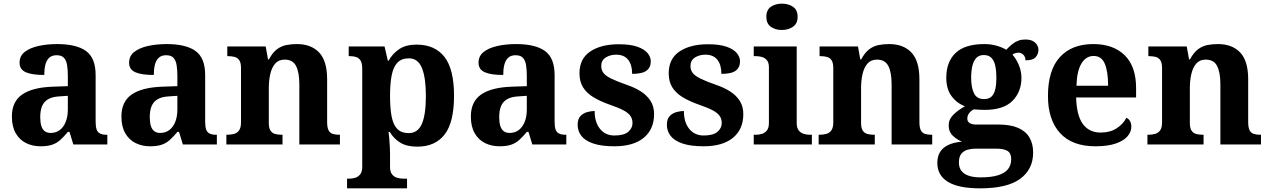

<svg xmlns="http://www.w3.org/2000/svg" viewBox="-20 -790 6942 1050"><path d="M202 10Q158 10 122.5 -7.5Q87 -25 66 -61.4Q45 -97.7 45 -153Q45 -234 101 -273Q157 -312 269 -316L351 -318.8V-374Q351 -407.6 347 -433.3Q343 -459 330 -473.5Q317 -488 289.5 -488Q264 -488 249 -474Q234 -460 228 -435.5Q222 -411 222 -380Q155 -380 121 -395Q87 -410 87 -447Q87 -483.8 115 -505.9Q143 -528 189.9 -538.5Q236.8 -549 292.8 -549Q398 -549 450.5 -511Q503 -473 503 -379.4V-124.1Q503 -96.6 508.5 -81.3Q514 -66 527.7 -59.5Q541.4 -53 563 -53H567V0H381L360 -69H351.4Q329 -42 309.5 -24.5Q290 -7 265 1.5Q240 10 202 10ZM256.8 -63Q286 -63 306.8 -78.7Q327.7 -94.3 339.3 -123.3Q351 -152.3 351 -191V-266L306 -263Q266 -261 242.9 -247.3Q219.9 -233.5 209.9 -209.3Q200 -185.1 200 -149.4Q200 -121 206 -101.5Q212 -82 224.8 -72.5Q237.6 -63 256.8 -63Z M801 10Q757 10 721.5 -7.5Q686 -25 665 -61.4Q644 -97.7 644 -153Q644 -234 700 -273Q756 -312 868 -316L950 -318.8V-374Q950 -407.6 946 -433.3Q942 -459 929 -473.5Q916 -488 888.5 -488Q863 -488 848 -474Q833 -460 827 -435.5Q821 -411 821 -380Q754 -380 720 -395Q686 -410 686 -447Q686 -483.8 714 -505.9Q742 -528 788.9 -538.5Q835.8 -549 891.8 -549Q997 -549 1049.5 -511Q1102 -473 1102 -379.4V-124.1Q1102 -96.6 1107.5 -81.3Q1113 -66 1126.7 -59.5Q1140.4 -53 1162 -53H1166V0H980L959 -69H950.4Q928 -42 908.5 -24.5Q889 -7 864 1.5Q839 10 801 10ZM855.8 -63Q885 -63 905.8 -78.7Q926.7 -94.3 938.3 -123.3Q950 -152.3 950 -191V-266L905 -263Q865 -261 841.9 -247.3Q818.9 -233.5 808.9 -209.3Q799 -185.1 799 -149.4Q799 -121 805 -101.5Q811 -82 823.8 -72.5Q836.6 -63 855.8 -63Z M1218 0V-53H1220Q1243 -53 1260.5 -58Q1278 -63 1288 -77.7Q1298 -92.4 1298 -121.8V-417.6Q1298 -446 1289 -460Q1280 -474 1264 -478.5Q1248 -483 1226 -483H1223V-536H1433L1445.7 -465H1450.5Q1471 -503 1494.5 -520.5Q1518 -538 1545.3 -543.5Q1572.7 -549 1603.9 -549Q1681 -549 1725 -503.2Q1769 -457.4 1769 -356V-123.5Q1769 -93 1776.5 -78Q1784 -63 1799 -58Q1814 -53 1836 -53H1839V0H1617V-329Q1617 -394 1599.1 -429Q1581.3 -464 1536.8 -464Q1504 -464 1485.2 -442.5Q1466.3 -420.9 1458.2 -385.5Q1450 -350.1 1450 -309V-118Q1450 -90 1459 -76Q1468 -62 1484 -57.5Q1500 -53 1522 -53H1525V0Z M1878 240V187H1890Q1905 187 1921.5 182.5Q1938 178 1949.5 164Q1961 150 1961 122V-413Q1961 -444 1952 -458.5Q1943 -473 1928 -478Q1913 -483 1894 -483H1887V-536H2083L2101 -458H2105Q2127 -497 2163.5 -521.5Q2200 -546 2258 -546Q2358 -546 2410.5 -479Q2463 -412 2463 -266Q2463 -121 2411.5 -54.5Q2360 12 2262 12Q2205 12 2169.5 -9.5Q2134 -31 2112 -68H2105Q2107 -54 2109 -30.5Q2111 -7 2112 15.5Q2113 38 2113 53V122Q2113 150 2124.5 164Q2136 178 2153 182.5Q2170 187 2184 187H2206V240ZM2215 -62Q2265 -62 2287 -112.5Q2309 -163 2309 -265Q2309 -365 2287.5 -418Q2266 -471 2216 -471Q2176 -471 2153.5 -447.5Q2131 -424 2122 -378Q2113 -332 2113 -266Q2113 -197 2122 -151.5Q2131 -106 2153.5 -84Q2176 -62 2215 -62Z M2712 10Q2668 10 2632.5 -7.5Q2597 -25 2576 -61.4Q2555 -97.7 2555 -153Q2555 -234 2611 -273Q2667 -312 2779 -316L2861 -318.8V-374Q2861 -407.6 2857 -433.3Q2853 -459 2840 -473.5Q2827 -488 2799.5 -488Q2774 -488 2759 -474Q2744 -460 2738 -435.5Q2732 -411 2732 -380Q2665 -380 2631 -395Q2597 -410 2597 -447Q2597 -483.8 2625 -505.9Q2653 -528 2699.9 -538.5Q2746.8 -549 2802.8 -549Q2908 -549 2960.5 -511Q3013 -473 3013 -379.4V-124.1Q3013 -96.6 3018.5 -81.3Q3024 -66 3037.7 -59.5Q3051.4 -53 3073 -53H3077V0H2891L2870 -69H2861.4Q2839 -42 2819.5 -24.5Q2800 -7 2775 1.5Q2750 10 2712 10ZM2766.8 -63Q2796 -63 2816.8 -78.7Q2837.7 -94.3 2849.3 -123.3Q2861 -152.3 2861 -191V-266L2816 -263Q2776 -261 2752.9 -247.3Q2729.9 -233.5 2719.9 -209.3Q2710 -185.1 2710 -149.4Q2710 -121 2716 -101.5Q2722 -82 2734.8 -72.5Q2747.6 -63 2766.8 -63Z M3340 10Q3268 10 3223.5 -5.5Q3179 -21 3159 -47.5Q3139 -74 3139 -107Q3139 -140 3155 -156Q3171 -172 3193 -177.5Q3215 -183 3232 -183Q3232 -121 3261.5 -85Q3291 -49 3340 -49Q3392 -49 3415.5 -69Q3439 -89 3439 -117Q3439 -139 3428 -155.5Q3417 -172 3390 -186.5Q3363 -201 3316 -217Q3262 -236 3225 -258.5Q3188 -281 3168.5 -312.5Q3149 -344 3149 -389Q3149 -469 3208 -508.5Q3267 -548 3364 -548Q3427 -548 3465.5 -534.5Q3504 -521 3521.5 -499.5Q3539 -478 3539 -455Q3539 -421 3515.5 -403.5Q3492 -386 3437 -386Q3437 -436 3415 -463.5Q3393 -491 3349 -491Q3317 -491 3292.5 -475.5Q3268 -460 3268 -429Q3268 -408 3279.5 -392Q3291 -376 3321 -361Q3351 -346 3405 -327Q3450 -312 3484 -290.5Q3518 -269 3537.5 -238.5Q3557 -208 3557 -166Q3557 -83 3500.5 -36.5Q3444 10 3340 10Z M3828 10Q3756 10 3711.5 -5.5Q3667 -21 3647 -47.5Q3627 -74 3627 -107Q3627 -140 3643 -156Q3659 -172 3681 -177.5Q3703 -183 3720 -183Q3720 -121 3749.5 -85Q3779 -49 3828 -49Q3880 -49 3903.5 -69Q3927 -89 3927 -117Q3927 -139 3916 -155.5Q3905 -172 3878 -186.5Q3851 -201 3804 -217Q3750 -236 3713 -258.5Q3676 -281 3656.5 -312.5Q3637 -344 3637 -389Q3637 -469 3696 -508.5Q3755 -548 3852 -548Q3915 -548 3953.5 -534.5Q3992 -521 4009.5 -499.5Q4027 -478 4027 -455Q4027 -421 4003.5 -403.5Q3980 -386 3925 -386Q3925 -436 3903 -463.5Q3881 -491 3837 -491Q3805 -491 3780.5 -475.5Q3756 -460 3756 -429Q3756 -408 3767.5 -392Q3779 -376 3809 -361Q3839 -346 3893 -327Q3938 -312 3972 -290.5Q4006 -269 4025.5 -238.5Q4045 -208 4045 -166Q4045 -83 3988.5 -36.5Q3932 10 3828 10Z M4102 0V-53H4114Q4129 -53 4145.5 -57.5Q4162 -62 4173.5 -75.9Q4185 -89.8 4185 -117.7V-422Q4185 -448.9 4173 -462Q4161 -475 4144.5 -479Q4128 -483 4114 -483H4102V-536H4337V-118Q4337 -90 4348.5 -76Q4360 -62 4377 -57.5Q4394 -53 4408 -53H4420V0ZM4256.1 -626Q4220 -626 4195.5 -643.5Q4171 -661 4171 -698Q4171 -736 4195.7 -753Q4220.5 -770 4256.5 -770Q4291 -770 4316.5 -753Q4342 -736 4342 -698Q4342 -661 4316.4 -643.5Q4290.8 -626 4256.1 -626Z M4457 0V-53H4459Q4482 -53 4499.5 -58Q4517 -63 4527 -77.7Q4537 -92.4 4537 -121.8V-417.6Q4537 -446 4528 -460Q4519 -474 4503 -478.5Q4487 -483 4465 -483H4462V-536H4672L4684.7 -465H4689.5Q4710 -503 4733.5 -520.5Q4757 -538 4784.3 -543.5Q4811.7 -549 4842.9 -549Q4920 -549 4964 -503.2Q5008 -457.4 5008 -356V-123.5Q5008 -93 5015.5 -78Q5023 -63 5038 -58Q5053 -53 5075 -53H5078V0H4856V-329Q4856 -394 4838.1 -429Q4820.3 -464 4775.8 -464Q4743 -464 4724.2 -442.5Q4705.3 -420.9 4697.2 -385.5Q4689 -350.1 4689 -309V-118Q4689 -90 4698 -76Q4707 -62 4723 -57.5Q4739 -53 4761 -53H4764V0Z M5340 240Q5222 240 5164 204.5Q5106 169 5106 101Q5106 65 5121.5 40.5Q5137 16 5167.5 2Q5198 -12 5241 -15Q5214 -26 5191 -47.5Q5168 -69 5168 -104Q5168 -137 5193 -162Q5218 -187 5257 -209Q5213 -225 5184 -264Q5155 -303 5155 -364Q5155 -452 5206 -500.5Q5257 -549 5364 -549Q5399 -549 5430 -540Q5461 -531 5483 -518Q5501 -537 5517 -549.5Q5533 -562 5550 -568Q5567 -574 5587 -574Q5623 -574 5641 -557Q5659 -540 5659 -517Q5659 -495 5644 -477.5Q5629 -460 5588 -460Q5588 -480 5576 -491Q5564 -502 5550 -502Q5542 -502 5532 -499Q5522 -496 5517 -491Q5537 -469 5551.5 -435Q5566 -401 5566 -364Q5566 -288 5517 -238.5Q5468 -189 5364 -189Q5353 -189 5334 -190Q5315 -191 5306 -192Q5292 -186 5281 -172.5Q5270 -159 5270 -141Q5270 -125 5283 -117Q5296 -109 5317 -109H5438Q5505 -109 5547 -91Q5589 -73 5609.5 -38.5Q5630 -4 5630 44Q5630 136 5559 188Q5488 240 5340 240ZM5342 180Q5401 180 5438 168.5Q5475 157 5492.5 135Q5510 113 5510 80Q5510 48 5490 35.5Q5470 23 5429 23H5313Q5293 23 5272.5 28.5Q5252 34 5238 50Q5224 66 5224 99Q5224 126 5237.5 144Q5251 162 5277.5 171Q5304 180 5342 180ZM5361 -248Q5388 -248 5402.5 -262Q5417 -276 5423 -302.5Q5429 -329 5429 -365Q5429 -402 5423 -430Q5417 -458 5402 -473.5Q5387 -489 5360 -489Q5334 -489 5319 -473Q5304 -457 5297.5 -429Q5291 -401 5291 -364Q5291 -312 5306.5 -280Q5322 -248 5361 -248Z M5970 10Q5843 10 5777 -62.5Q5711 -135 5711 -265Q5711 -406 5776 -477.5Q5841 -549 5959 -549Q6068 -549 6130.5 -488Q6193 -427 6193 -308V-257H5865Q5868 -157 5902.5 -111Q5937 -65 5999 -65Q6051 -65 6087 -88.5Q6123 -112 6140 -146Q6154 -139 6160.5 -126.5Q6167 -114 6167 -97Q6167 -69 6146 -44.5Q6125 -20 6081.5 -5Q6038 10 5970 10ZM6040 -321Q6040 -398 6022 -441Q6004 -484 5961 -484Q5919 -484 5894 -442.5Q5869 -401 5867 -321Z M6255 0V-53H6257Q6280 -53 6297.5 -58Q6315 -63 6325 -77.7Q6335 -92.4 6335 -121.8V-417.6Q6335 -446 6326 -460Q6317 -474 6301 -478.5Q6285 -483 6263 -483H6260V-536H6470L6482.7 -465H6487.5Q6508 -503 6531.5 -520.5Q6555 -538 6582.3 -543.5Q6609.7 -549 6640.9 -549Q6718 -549 6762 -503.2Q6806 -457.4 6806 -356V-123.5Q6806 -93 6813.5 -78Q6821 -63 6836 -58Q6851 -53 6873 -53H6876V0H6654V-329Q6654 -394 6636.1 -429Q6618.3 -464 6573.8 -464Q6541 -464 6522.2 -442.5Q6503.3 -420.9 6495.2 -385.5Q6487 -350.1 6487 -309V-118Q6487 -90 6496 -76Q6505 -62 6521 -57.5Q6537 -53 6559 -53H6562V0Z"/></svg>

Font: Noto Serif Tamil
Style: Italic
Weight: 400
Italic angle: -12°
Designer: Indian Type Foundry, Tom Grace, and the Monotype Design Team
Foundry: Monotype Imaging Inc.
Version: Version 2.003